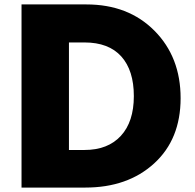

<svg xmlns="http://www.w3.org/2000/svg" viewBox="-20 -803 872 858"><path d="M76.2 35.2V-783.2H366.2Q553.7 -783.2 670.4 -665.5Q787.1 -547.9 787.1 -364.3Q787.1 -180.7 668.9 -72.8Q550.8 35.2 361.3 35.2ZM288.1 -132.8H357.4Q461.9 -132.8 520 -195.8Q578.1 -258.8 578.1 -373.5Q578.1 -488.3 522 -550.8Q465.8 -613.3 357.4 -613.3H288.1Z"/></svg>

Font: GenEi M Gothic v2 Black
Style: Regular
Weight: 900
Version: Version 2.0